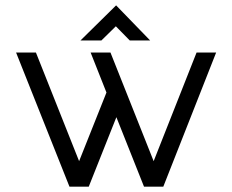

<svg xmlns="http://www.w3.org/2000/svg" viewBox="-20 -696 866 716"><path d="M786 -500 589 0H517L414 -259L311 0H239L40 -500H114L275 -95L377 -351L318 -500H392L553 -95L713 -500ZM412 -598 358 -545H280L413 -676L540 -545H464Z"/></svg>

Font: Sulphur Point
Style: Regular
Weight: 400
Designer: Noponies / Dale Sattler
Foundry: Noponies
Version: Version 1.000; ttfautohint (v1.8)